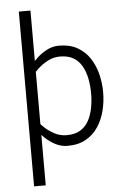

<svg xmlns="http://www.w3.org/2000/svg" viewBox="-60 -742 632 985"><g transform="rotate(-5 256.0 -250.0)"><path d="M135 200H75V-700H135ZM107 -150Q107 -150 118.5 -134.5Q130 -119 151.5 -98.5Q173 -78 202 -62.5Q231 -47 265 -47V8Q232 8 203 -7Q174 -22 150.5 -44Q127 -66 110 -88Q93 -110 84 -125Q75 -140 75 -140ZM107 -350 75 -360Q75 -360 84 -375Q93 -390 110 -412Q127 -434 150.5 -456Q174 -478 203 -493Q232 -508 265 -508V-452Q231 -452 202 -436.5Q173 -421 151.5 -401Q130 -381 118.5 -365.5Q107 -350 107 -350ZM265 -452V-508Q320 -508 359 -486Q398 -464 422.5 -427Q447 -390 458.5 -344Q470 -298 470 -250Q470 -202 458.5 -156Q447 -110 422.5 -73Q398 -36 359 -14Q320 8 265 8V-47Q307 -47 334.5 -63.5Q362 -80 378 -109Q394 -138 401 -174.5Q408 -211 408 -250Q408 -289 401 -325Q394 -361 378 -390Q362 -419 334.5 -435.5Q307 -452 265 -452Z"/></g></svg>

Font: Epunda Slab Light
Style: Regular
Weight: 300
Designer: Simon Atzbach
Foundry: typofactur
Version: Version 1.102